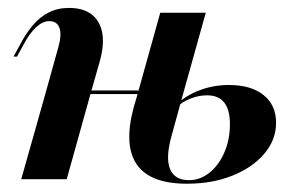

<svg xmlns="http://www.w3.org/2000/svg" viewBox="-20 -448 741 480"><path d="M91.9 -208.1 125.8 -329.8Q134.7 -361.3 128.6 -378.2Q122.6 -395.2 103.2 -395.2Q87.1 -395.2 70.6 -380.2Q54 -365.3 37.9 -334.7L22.6 -306.5H13.7L32.3 -340.3Q46 -366.1 62.9 -385.9Q79.8 -405.6 102 -416.9Q124.2 -428.2 152.4 -428.2Q187.9 -428.2 208.9 -412.1Q229.8 -396 235.5 -366.5Q241.1 -337.1 229.8 -296L204.8 -208.1ZM33.1 0 91.9 -208.1H204.8L146.8 0ZM168.5 -212.9 171 -221.8H368.5L366.1 -212.9ZM322.6 -208.1 380.6 -416.1H494.4L436.3 -208.1ZM447.6 11.3Q354.8 11.3 321.8 -37.1Q288.7 -85.5 314.5 -180.6L322.6 -208.1H436.3L409.7 -111.3Q393.5 -54.8 404.8 -26.2Q416.1 2.4 452.4 2.4Q480.6 2.4 504 -16.5Q527.4 -35.5 541.1 -67.3Q554.8 -99.2 554.8 -137.9Q554.8 -209.7 497.6 -209.7Q477.4 -209.7 457.3 -202Q437.1 -194.4 422.6 -180.6L423.4 -188.7Q446.8 -210.5 480.6 -223Q514.5 -235.5 552.4 -235.5Q607.3 -235.5 638.7 -210.5Q670.2 -185.5 670.2 -141.1Q670.2 -98.4 640.7 -63.7Q611.3 -29 560.9 -8.9Q510.5 11.3 447.6 11.3Z"/></svg>

Font: Playfair 144pt
Style: Bold Italic
Weight: 700
Italic angle: -15.6°
Designer: Claus Eggers Sørensen
Foundry: Claus Eggers Sørensen
Version: Version 2.203